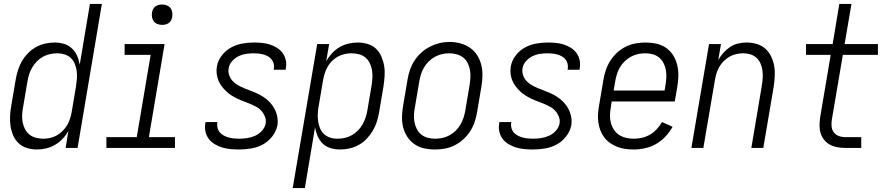

<svg xmlns="http://www.w3.org/2000/svg" viewBox="-20 -755 4540 980"><path d="M169 8Q142 8 117.5 0.5Q93 -7 75 -24Q57 -41 47 -64.5Q37 -88 33.5 -113Q30 -138 31.5 -165Q33 -192 38 -218L60 -348Q64 -372 71.5 -396Q79 -420 91.5 -442Q104 -464 122.5 -483Q141 -502 163.5 -514.5Q186 -527 210.5 -532.5Q235 -538 259 -538Q284 -538 307 -531Q330 -524 347 -508Q364 -492 373.5 -470.5Q383 -449 387 -425L439 -735H500L376 0H315L329 -87Q317 -65 299.5 -46.5Q282 -28 260.5 -15.5Q239 -3 215.5 2.5Q192 8 169 8Q169 8 169 8Q169 8 169 8ZM200 -47H201Q218 -47 236 -51Q254 -55 270 -64Q286 -73 299.5 -86.5Q313 -100 322.5 -116Q332 -132 337.5 -149.5Q343 -167 346 -184L368 -314Q371 -334 372.5 -353.5Q374 -373 371.5 -392Q369 -411 362 -428.5Q355 -446 342 -458.5Q329 -471 310.5 -477Q292 -483 273 -483Q254 -483 235.5 -479Q217 -475 199.5 -465.5Q182 -456 168 -441.5Q154 -427 144 -410Q134 -393 128.5 -375Q123 -357 120 -339L98 -209Q94 -189 93 -169.5Q92 -150 95.5 -131.5Q99 -113 107.5 -96.5Q116 -80 130 -68.5Q144 -57 162.5 -52Q181 -47 200 -47Z M523 0V-55H678L749 -475H616V-530H820L740 -55H873V0ZM808 -628Q795 -628 783.5 -632.5Q772 -637 765 -646Q758 -655 756 -667.5Q754 -680 756 -693Q758 -702 762.5 -710Q767 -718 774.5 -723Q782 -728 790.5 -730Q799 -732 808 -732Q820 -732 831.5 -727.5Q843 -723 850 -714Q857 -705 859 -692.5Q861 -680 859 -667Q857 -658 852.5 -650Q848 -642 840.5 -637Q833 -632 824.5 -630Q816 -628 808 -628Z M1200 8Q1178 8 1156.5 6Q1135 4 1115 -2Q1095 -8 1077 -18.5Q1059 -29 1046.5 -45Q1034 -61 1029 -82Q1024 -103 1028 -124Q1028 -126 1028.5 -128Q1029 -130 1029 -132H1090Q1090 -131 1089.5 -130Q1089 -129 1089 -127Q1087 -114 1090.5 -101Q1094 -88 1102.5 -78.5Q1111 -69 1122.5 -63Q1134 -57 1146.5 -53.5Q1159 -50 1172.5 -48.5Q1186 -47 1200 -47Q1220 -47 1240.5 -50Q1261 -53 1281 -61.5Q1301 -70 1316.5 -87Q1332 -104 1336 -124Q1339 -143 1332.5 -159.5Q1326 -176 1314.5 -189Q1303 -202 1288 -210Q1273 -218 1256.5 -225Q1240 -232 1223.5 -238Q1207 -244 1191.5 -251.5Q1176 -259 1161.5 -268Q1147 -277 1134.5 -289Q1122 -301 1111.5 -315Q1101 -329 1094.5 -345Q1088 -361 1086 -379Q1084 -397 1087 -415Q1092 -445 1111.5 -471Q1131 -497 1158.5 -512Q1186 -527 1216 -532.5Q1246 -538 1275 -538Q1296 -538 1317 -536Q1338 -534 1357 -528Q1376 -522 1393 -511.5Q1410 -501 1422 -485Q1434 -469 1438.5 -448.5Q1443 -428 1439 -407Q1439 -405 1438.5 -403Q1438 -401 1438 -399H1377Q1377 -401 1377.5 -402Q1378 -403 1378 -404Q1380 -417 1377 -429.5Q1374 -442 1366.5 -451.5Q1359 -461 1348.5 -467Q1338 -473 1326 -476.5Q1314 -480 1301 -481.5Q1288 -483 1275 -483Q1256 -483 1236 -480Q1216 -477 1197.5 -468Q1179 -459 1164.5 -442.5Q1150 -426 1147 -406Q1144 -388 1150 -371Q1156 -354 1167.5 -341.5Q1179 -329 1194 -320.5Q1209 -312 1225.5 -305Q1242 -298 1258.5 -292Q1275 -286 1290.5 -279Q1306 -272 1321 -262.5Q1336 -253 1348.5 -241.5Q1361 -230 1371 -216Q1381 -202 1387.5 -186Q1394 -170 1396.5 -152Q1399 -134 1396 -115Q1390 -85 1369.5 -58.5Q1349 -32 1320.5 -17Q1292 -2 1261 3Q1230 8 1200 8Z M1474 205 1599 -530H1660L1645 -443Q1658 -465 1675 -483.5Q1692 -502 1713.5 -514.5Q1735 -527 1759 -532.5Q1783 -538 1806 -538Q1832 -538 1857 -530.5Q1882 -523 1899.5 -506Q1917 -489 1927 -465.5Q1937 -442 1941 -417Q1945 -392 1943 -365Q1941 -338 1937 -312L1915 -182Q1911 -158 1903.5 -134Q1896 -110 1883 -88Q1870 -66 1852 -47Q1834 -28 1811.5 -15.5Q1789 -3 1764.5 2.5Q1740 8 1716 8Q1691 8 1667.5 1Q1644 -6 1627.5 -22Q1611 -38 1601.5 -59.5Q1592 -81 1588 -105L1536 205ZM1702 -47Q1721 -47 1739.5 -51Q1758 -55 1775 -64.5Q1792 -74 1806.5 -88.5Q1821 -103 1830.5 -120Q1840 -137 1846 -155Q1852 -173 1855 -191L1877 -321Q1880 -341 1881 -360.5Q1882 -380 1878.5 -398.5Q1875 -417 1867 -433.5Q1859 -450 1845 -461.5Q1831 -473 1812.5 -478Q1794 -483 1774 -483Q1756 -483 1738.5 -479Q1721 -475 1704.5 -466Q1688 -457 1674.5 -443.5Q1661 -430 1652 -414Q1643 -398 1637.5 -380.5Q1632 -363 1629 -346L1607 -216Q1603 -196 1602 -176.5Q1601 -157 1603.5 -138Q1606 -119 1613 -101.5Q1620 -84 1633 -71.5Q1646 -59 1664 -53Q1682 -47 1702 -47Z M2200 8Q2171 8 2144 2Q2117 -4 2095 -19.5Q2073 -35 2058.5 -57.5Q2044 -80 2037.5 -106.5Q2031 -133 2032 -161.5Q2033 -190 2038 -218L2060 -348Q2064 -373 2072.5 -398Q2081 -423 2095.5 -445.5Q2110 -468 2130.5 -486.5Q2151 -505 2175 -517Q2199 -529 2224 -535Q2249 -541 2275 -541Q2304 -541 2330.5 -533.5Q2357 -526 2379 -511Q2401 -496 2415.5 -473Q2430 -450 2436.5 -424Q2443 -398 2442.5 -369Q2442 -340 2437 -312L2415 -182Q2411 -157 2402.5 -132Q2394 -107 2379.5 -84.5Q2365 -62 2344.5 -43.5Q2324 -25 2300 -13Q2276 -1 2250.5 3.5Q2225 8 2200 8ZM2201 -47Q2219 -47 2238 -51Q2257 -55 2274.5 -64.5Q2292 -74 2306 -88Q2320 -102 2330 -119Q2340 -136 2346 -154.5Q2352 -173 2355 -191L2377 -321Q2380 -341 2381 -360.5Q2382 -380 2378.5 -399Q2375 -418 2366.5 -434.5Q2358 -451 2343.5 -462Q2329 -473 2310 -478Q2291 -483 2272 -483Q2253 -483 2234.5 -478.5Q2216 -474 2199 -464.5Q2182 -455 2168 -441Q2154 -427 2144 -410Q2134 -393 2128.5 -375Q2123 -357 2120 -339L2098 -209Q2094 -189 2093 -169.5Q2092 -150 2095.5 -131.5Q2099 -113 2107.5 -96.5Q2116 -80 2130 -68.5Q2144 -57 2162.5 -52Q2181 -47 2201 -47Z M2700 8Q2678 8 2656.5 6Q2635 4 2615 -2Q2595 -8 2577 -18.5Q2559 -29 2546.5 -45Q2534 -61 2529 -82Q2524 -103 2528 -124Q2528 -126 2528.5 -128Q2529 -130 2529 -132H2590Q2590 -131 2589.5 -130Q2589 -129 2589 -127Q2587 -114 2590.5 -101Q2594 -88 2602.5 -78.5Q2611 -69 2622.5 -63Q2634 -57 2646.5 -53.5Q2659 -50 2672.5 -48.5Q2686 -47 2700 -47Q2720 -47 2740.5 -50Q2761 -53 2781 -61.5Q2801 -70 2816.5 -87Q2832 -104 2836 -124Q2839 -143 2832.5 -159.5Q2826 -176 2814.5 -189Q2803 -202 2788 -210Q2773 -218 2756.5 -225Q2740 -232 2723.5 -238Q2707 -244 2691.5 -251.5Q2676 -259 2661.5 -268Q2647 -277 2634.5 -289Q2622 -301 2611.5 -315Q2601 -329 2594.5 -345Q2588 -361 2586 -379Q2584 -397 2587 -415Q2592 -445 2611.5 -471Q2631 -497 2658.5 -512Q2686 -527 2716 -532.5Q2746 -538 2775 -538Q2796 -538 2817 -536Q2838 -534 2857 -528Q2876 -522 2893 -511.5Q2910 -501 2922 -485Q2934 -469 2938.5 -448.5Q2943 -428 2939 -407Q2939 -405 2938.5 -403Q2938 -401 2938 -399H2877Q2877 -401 2877.5 -402Q2878 -403 2878 -404Q2880 -417 2877 -429.5Q2874 -442 2866.5 -451.5Q2859 -461 2848.5 -467Q2838 -473 2826 -476.5Q2814 -480 2801 -481.5Q2788 -483 2775 -483Q2756 -483 2736 -480Q2716 -477 2697.5 -468Q2679 -459 2664.5 -442.5Q2650 -426 2647 -406Q2644 -388 2650 -371Q2656 -354 2667.5 -341.5Q2679 -329 2694 -320.5Q2709 -312 2725.5 -305Q2742 -298 2758.5 -292Q2775 -286 2790.5 -279Q2806 -272 2821 -262.5Q2836 -253 2848.5 -241.5Q2861 -230 2871 -216Q2881 -202 2887.5 -186Q2894 -170 2896.5 -152Q2899 -134 2896 -115Q2890 -85 2869.5 -58.5Q2849 -32 2820.5 -17Q2792 -2 2761 3Q2730 8 2700 8Z M3216 8Q3193 8 3171.5 5Q3150 2 3130.5 -5.5Q3111 -13 3094 -25Q3077 -37 3064.5 -53.5Q3052 -70 3044.5 -89.5Q3037 -109 3034 -130.5Q3031 -152 3032.5 -174Q3034 -196 3038 -218L3060 -348Q3064 -373 3072.5 -398Q3081 -423 3095.5 -445.5Q3110 -468 3130 -486.5Q3150 -505 3174.5 -517Q3199 -529 3224.5 -533.5Q3250 -538 3275 -538Q3303 -538 3330.5 -532Q3358 -526 3380 -510.5Q3402 -495 3416 -472.5Q3430 -450 3436.5 -423.5Q3443 -397 3442.5 -368.5Q3442 -340 3437 -312L3424 -237H3102L3098 -209Q3094 -188 3093.5 -167.5Q3093 -147 3098 -128Q3103 -109 3113.5 -93Q3124 -77 3140 -66.5Q3156 -56 3175.5 -51.5Q3195 -47 3216 -47Q3236 -47 3257.5 -52Q3279 -57 3298 -68Q3317 -79 3332.5 -96Q3348 -113 3359 -132L3413 -108Q3398 -81 3376.5 -58Q3355 -35 3328.5 -20Q3302 -5 3273 1.5Q3244 8 3216 8ZM3112 -293H3372L3377 -321Q3380 -341 3381 -360.5Q3382 -380 3378.5 -398.5Q3375 -417 3366.5 -433.5Q3358 -450 3344 -461.5Q3330 -473 3311.5 -478Q3293 -483 3274 -483Q3255 -483 3236.5 -479Q3218 -475 3200.5 -465.5Q3183 -456 3168.5 -442Q3154 -428 3144 -411Q3134 -394 3128.5 -375.5Q3123 -357 3120 -339Z M3509 0 3599 -530H3660L3646 -448Q3657 -468 3672.5 -485.5Q3688 -503 3707 -515.5Q3726 -528 3748 -533Q3770 -538 3791 -538Q3817 -538 3842.5 -530.5Q3868 -523 3886.5 -506.5Q3905 -490 3916 -467Q3927 -444 3931.5 -418.5Q3936 -393 3934.5 -366Q3933 -339 3929 -312L3876 0H3815L3869 -321Q3872 -340 3873 -359.5Q3874 -379 3871.5 -397Q3869 -415 3861.5 -431.5Q3854 -448 3841 -460Q3828 -472 3810.5 -477.5Q3793 -483 3774 -483Q3774 -483 3773.5 -483Q3773 -483 3773 -483Q3756 -483 3738 -479Q3720 -475 3704 -466Q3688 -457 3674.5 -443.5Q3661 -430 3651.5 -414Q3642 -398 3637 -380.5Q3632 -363 3629 -346L3570 0Z M4295 0Q4274 0 4254 -3.5Q4234 -7 4217 -16Q4200 -25 4187.5 -40Q4175 -55 4169 -74Q4163 -93 4163 -113.5Q4163 -134 4166 -155L4220 -475H4094V-530H4230L4264 -735H4326L4291 -530H4461V-475H4282L4226 -145Q4223 -128 4224.5 -110.5Q4226 -93 4235.5 -80Q4245 -67 4261 -61Q4277 -55 4295 -55H4376V0Z"/></svg>

Font: iosevka_custom_sans_ss08 Light
Style: Italic
Weight: 300
Italic angle: -10°
Designer: Belleve Invis
Foundry: Belleve Invis
Version: Version 10.3.0; ttfautohint (v1.8.3)